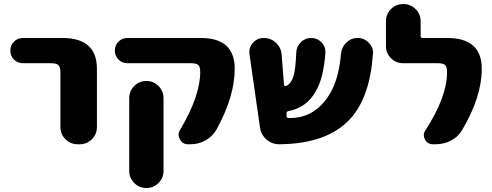

<svg xmlns="http://www.w3.org/2000/svg" viewBox="-20 -735 2436 951"><path d="M93.8 -421.9Q67.4 -421.9 49.3 -439.9Q31.2 -458 31.2 -484.4Q31.2 -510.7 49.3 -528.8Q67.4 -546.9 93.8 -546.9H289.1Q460 -546.9 460 -394.5V-105.5Q460 -70.3 435.1 -45.4Q410.2 -20.5 375 -20.5H364.3Q329.1 -20.5 304.2 -45.4Q279.3 -70.3 279.3 -105.5V-376Q279.3 -403.3 269 -412.6Q258.8 -421.9 232.4 -421.9Z M1142.6 -394.5Q1142.6 -257.8 1052.7 -93.8Q1033.2 -59.6 998.5 -40Q963.9 -20.5 923.8 -20.5H911.1Q883.8 -20.5 871.1 -44.9Q864.3 -56.6 864.3 -67.4Q864.3 -80.1 872.1 -91.8Q971.7 -259.8 971.7 -378.9Q971.7 -404.3 961.9 -413.1Q952.1 -421.9 924.8 -421.9H611.3Q585 -421.9 566.9 -439.9Q548.8 -458 548.8 -484.4Q548.8 -510.7 566.9 -528.8Q585 -546.9 611.3 -546.9H972.7Q973.6 -546.9 974.6 -546.9Q1142.6 -546.9 1142.6 -394.5ZM620.1 111.3V-249Q620.1 -284.2 645 -309.1Q669.9 -334 705.1 -334Q740.2 -334 765.1 -309.1Q790 -284.2 790 -249V111.3Q790 146.5 765.1 171.4Q740.2 196.3 705.1 196.3Q669.9 196.3 645 171.4Q620.1 146.5 620.1 111.3Z M1364.3 -20.5Q1364.3 -20.5 1363.3 -20.5Q1327.1 -20.5 1299.8 -43.9Q1272.5 -68.4 1267.6 -104.5L1215.8 -465.8Q1214.8 -471.7 1214.8 -476.6Q1214.8 -502 1232.4 -522.5Q1253.9 -546.9 1286.1 -546.9Q1321.3 -546.9 1346.7 -523.4Q1372.1 -500 1375 -464.8L1386.7 -315.4Q1387.7 -311.5 1390.6 -309.6Q1393.6 -307.6 1396.5 -308.6Q1422.9 -320.3 1434.6 -361.3Q1444.3 -394.5 1447.3 -473.6Q1448.2 -503.9 1469.7 -525.4Q1491.2 -546.9 1520.5 -546.9Q1551.8 -546.9 1572.3 -525.4Q1591.8 -505.9 1591.8 -479.5Q1591.8 -476.6 1591.8 -474.6Q1583 -348.6 1543.9 -282.2Q1498 -201.2 1408.2 -184.6Q1398.4 -182.6 1399.4 -172.9V-160.2Q1400.4 -150.4 1410.2 -150.4H1416Q1530.3 -150.4 1600.6 -250Q1657.2 -328.1 1668.9 -467.8Q1671.9 -501 1695.3 -523.9Q1718.8 -546.9 1751 -546.9Q1784.2 -546.9 1806.6 -523.4Q1828.1 -502 1828.1 -473.6Q1828.1 -470.7 1827.1 -467.8Q1812.5 -252.9 1714.8 -146.5Q1601.6 -22.5 1364.3 -20.5Z M2124 -20.5Q2097.7 -20.5 2085 -43.9Q2079.1 -54.7 2079.1 -65.4Q2079.1 -78.1 2087.9 -90.8Q2194.3 -255.9 2194.3 -377Q2194.3 -404.3 2184.6 -413.1Q2174.8 -421.9 2148.4 -421.9H1976.6Q1941.4 -421.9 1916.5 -446.8Q1891.6 -471.7 1891.6 -506.8V-629.9Q1891.6 -665 1916.5 -689.9Q1941.4 -714.8 1976.6 -714.8H1978.5Q2013.7 -714.8 2038.6 -689.9Q2063.5 -665 2063.5 -629.9V-556.6Q2063.5 -546.9 2073.2 -546.9H2195.3Q2366.2 -546.9 2366.2 -394.5Q2366.2 -254.9 2269.5 -91.8Q2250 -57.6 2214.4 -39.1Q2178.7 -20.5 2138.7 -20.5Z"/></svg>

Font: Gen Jyuu GothicX Heavy
Style: Bold
Weight: 900
Designer: [Source Han Sans]
Ryoko NISHIZUKA  (kana & ideographs); Paul D. Hunt (Latin, Greek & Cyrillic); Wenlong ZHANG  (bopomofo
Version: Version 1.002.20150607